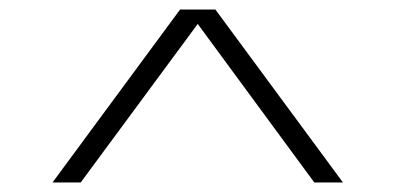

<svg xmlns="http://www.w3.org/2000/svg" viewBox="-20 -750 829 402"><path d="M90 -368 357 -730H431L698 -368H638L388 -708H400L149 -368Z"/></svg>

Font: Lexend Peta ExtraLight
Style: Regular
Weight: 250
Version: Version 1.007